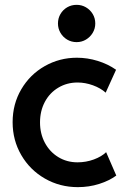

<svg xmlns="http://www.w3.org/2000/svg" viewBox="-20 -768 522 794"><path d="M32.2 -262.7Q32.2 -337.9 68.1 -398.9Q104 -460 165 -494.6Q226.1 -529.3 297.9 -529.3Q341.8 -529.3 384.3 -516.1Q426.8 -502.9 460 -479.5L417 -384.8Q396 -403.8 364.3 -415.3Q332.5 -426.8 300.8 -426.8Q256.8 -426.8 221.2 -405.5Q185.5 -384.3 165.5 -346.7Q145.5 -309.1 145.5 -261.7Q145.5 -215.3 165.5 -177.7Q185.5 -140.1 220.9 -118.4Q256.3 -96.7 300.8 -96.7Q335.9 -96.7 368.2 -108.6Q400.4 -120.6 418.9 -138.7L460.9 -42Q431.6 -20.5 389.9 -7.3Q348.1 5.9 301.8 5.9Q227.5 5.9 165.8 -29.5Q104 -64.9 68.1 -126.5Q32.2 -188 32.2 -262.7ZM219.7 -670.9Q219.7 -692.4 230 -710Q240.2 -727.5 257.8 -737.8Q275.4 -748 296.9 -748Q317.9 -748 335.4 -737.8Q353 -727.5 363.5 -710Q374 -692.4 374 -670.9Q374 -649.9 363.5 -632.3Q353 -614.7 335.4 -604.2Q317.9 -593.8 296.9 -593.8Q275.4 -593.8 257.8 -604.2Q240.2 -614.7 230 -632.3Q219.7 -649.9 219.7 -670.9Z"/></svg>

Font: Reddit Sans Vanilla SemiBold
Style: Regular
Weight: 600
Designer: Stephen Hutchings
Foundry: Reddit
Version: Version 1.013